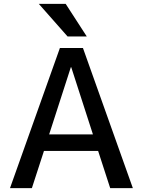

<svg xmlns="http://www.w3.org/2000/svg" viewBox="-20 -980 744 1000"><path d="M322 -960 432 -790H332L182 -960ZM32 0 292 -730H412L672 0H554L491 -194H209L146 0ZM236 -280H464L351 -630H349Z"/></svg>

Font: Mplus 1p Medium
Style: Regular
Weight: 500
Version: Version 1.061